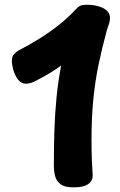

<svg xmlns="http://www.w3.org/2000/svg" viewBox="-20 -795 518 826"><path d="M129.1 -444.8Q120 -440.2 110.5 -437.6Q101 -434.9 89.8 -434.9Q71.6 -434.9 58.1 -452.1Q44.6 -469.3 37.9 -492.6Q31.2 -515.9 31.2 -533.1Q31.2 -552.7 40.6 -562.3Q50 -572 60 -578Q107 -602 151.1 -629.7Q195.1 -657.4 234.6 -688.7Q274 -720 305.6 -754.6Q316.2 -766.4 326.2 -770.5Q336.1 -774.6 353.4 -774.6Q377.9 -774.6 400.7 -768.8Q423.4 -763 438.3 -750.4Q453.2 -737.8 453.2 -717.2Q453.2 -704.7 448.9 -692.7Q444.6 -680.8 440.2 -666.6Q419.8 -592.2 404.6 -519.7Q389.3 -447.1 381.5 -368Q373.7 -288.9 373.7 -194.9Q373.7 -141.9 375.2 -107.4Q376.7 -72.9 378.7 -41.9Q379.7 -30.9 373.3 -18.2Q366.9 -5.4 348.9 2.8Q330.9 11 295.1 11Q258.6 11 240.6 -2.5Q222.6 -16 217.1 -37.5Q211.7 -59 211.7 -83Q211.7 -167 214.2 -239Q216.7 -311 223.4 -378Q230.2 -445 242.6 -511Q255 -577 274 -649L316.3 -576.8Q271.3 -531.8 228.2 -502.4Q185.1 -473 129.1 -444.8Z"/></svg>

Font: Playpen Sans Hebrew
Style: Regular
Weight: 400
Designer: Tom Grace, Laura Meseguer, Veronika Burian, José Scaglione
Foundry: TypeTogether
Version: Version 2.000